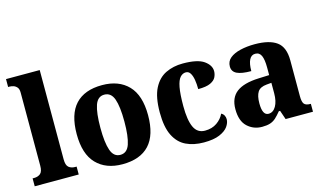

<svg xmlns="http://www.w3.org/2000/svg" viewBox="-90 -1032 2197 1315"><g transform="rotate(-15 1008.5 -375.0)"><path d="M17 0V-56H28Q55 -56 72.5 -70.5Q90 -85 90 -127V-645Q90 -671 78.5 -683.5Q67 -696 52.5 -700Q38 -704 28 -704H17V-760H256V-127Q256 -85 273.5 -70.5Q291 -56 318 -56H329V0Z M638 10Q521 10 454 -59.5Q387 -129 387 -270Q387 -411 451.5 -480.5Q516 -550 641 -550Q759 -550 826 -480.5Q893 -411 893 -270Q893 -129 828.5 -59.5Q764 10 638 10ZM640 -56Q688 -56 706.5 -110.5Q725 -165 725 -270Q725 -376 706 -429.5Q687 -483 639 -483Q592 -483 573.5 -429.5Q555 -376 555 -270Q555 -165 574 -110.5Q593 -56 640 -56Z M1215 10Q1143 10 1089 -16Q1035 -42 1005 -102.5Q975 -163 975 -266Q975 -375 1006.5 -436.5Q1038 -498 1092 -524Q1146 -550 1213 -550Q1318 -550 1363 -518Q1408 -486 1408 -444Q1408 -423 1398 -402Q1388 -381 1358.5 -367Q1329 -353 1271 -353Q1271 -389 1266 -419Q1261 -449 1249.5 -467.5Q1238 -486 1218 -486Q1195 -486 1177.5 -466.5Q1160 -447 1151 -399.5Q1142 -352 1142 -267Q1142 -167 1165.5 -116.5Q1189 -66 1243 -66Q1293 -66 1328 -90.5Q1363 -115 1379 -150Q1393 -143 1399.5 -130.5Q1406 -118 1406 -104Q1406 -78 1387.5 -52Q1369 -26 1327 -8Q1285 10 1215 10Z M1628 10Q1567 10 1524 -30Q1481 -70 1481 -154Q1481 -235 1532.5 -274Q1584 -313 1689 -317L1765 -320V-374Q1765 -430 1752.5 -458Q1740 -486 1710 -486Q1682 -486 1668 -458Q1654 -430 1654 -378Q1586 -378 1553 -394Q1520 -410 1520 -446Q1520 -483 1547.5 -505.5Q1575 -528 1621.5 -539Q1668 -550 1723 -550Q1827 -550 1879 -512Q1931 -474 1931 -380V-126Q1931 -85 1943 -70.5Q1955 -56 1987 -56H1990V0H1796L1774 -64H1765Q1744 -38 1726 -21.5Q1708 -5 1685 2.5Q1662 10 1628 10ZM1693 -65Q1726 -65 1746 -99.5Q1766 -134 1766 -191V-265L1732 -262Q1685 -258 1667.5 -230.5Q1650 -203 1650 -150Q1650 -65 1693 -65Z"/></g></svg>

Font: Noto Serif Ethiopic SemiCondensed ExtraBold
Style: Regular
Weight: 800
Width: 4
Designer: Monotype Design Team
Foundry: Monotype Imaging Inc.
Version: Version 2.102; ttfautohint (v1.8.4.7-5d5b)